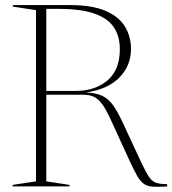

<svg xmlns="http://www.w3.org/2000/svg" viewBox="-20 -735 679 757"><path d="M30.5 -709V-715H255.5Q343.5 -715 396.5 -692Q449.5 -669 473 -629.8Q496.5 -590.5 496.5 -542Q496.5 -476 450.5 -429.2Q404.5 -382.5 319 -370.5Q357 -369 381.8 -357.8Q406.5 -346.5 424.8 -321.5Q443 -296.5 462.5 -254.5L537 -94.5Q554.5 -57.5 566.5 -39Q578.5 -20.5 594.5 -14.8Q610.5 -9 639 -9V0Q603.5 2.5 582 1Q560.5 -0.5 546.8 -10.5Q533 -20.5 520.5 -42.2Q508 -64 490.5 -102L420 -256Q400 -300.5 383.8 -323Q367.5 -345.5 350 -353.5Q332.5 -361.5 307.5 -361.5H162.5V-20L254 -6V0H30V-6L122 -20V-695ZM279 -376.5Q355 -376.5 403.8 -418Q452.5 -459.5 452.5 -541Q452.5 -590.5 429.8 -626Q407 -661.5 354 -680.8Q301 -700 210 -700H162.5V-376.5Z"/></svg>

Font: Newsreader Display ExtraLight
Style: Regular
Weight: 275
Designer: Hugues Gentile
Foundry: Production Type
Version: Version 1.002